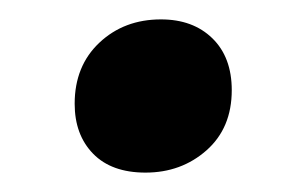

<svg xmlns="http://www.w3.org/2000/svg" viewBox="-20 -424 299 198"><path d="M130 -246Q95 -246 76 -265.5Q57 -285 57 -317Q57 -356 82.5 -380Q108 -404 146 -404Q179 -404 199 -384.5Q219 -365 219 -331Q219 -292 193 -269Q167 -246 130 -246Z"/></svg>

Font: Bitter Thin
Style: Bold Italic
Weight: 700
Italic angle: -9°
Version: Version 3.021